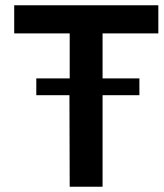

<svg xmlns="http://www.w3.org/2000/svg" viewBox="-20 -710 624 730"><path d="M370 -412H510V-348H370V0H245L244 -348H118V-412H245V-583H34V-690H582V-583H370Z"/></svg>

Font: Taylor Sans Upright Semi Bold
Style: Regular
Weight: 600
Italic angle: -8°
Designer: Natanael Gama
Version: Version 1.001 September 8, 2015